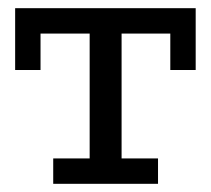

<svg xmlns="http://www.w3.org/2000/svg" viewBox="-20 -449 515 469"><path d="M17 -429H458V-278H396V-367H277V-62H366V0H110V-62H199V-367H79V-278H17Z"/></svg>

Font: Podkova VF Beta
Style: Regular
Weight: 400
Designer: Ilya Yudin
Foundry: Cyreal (www.cyreal.org)
Version: Version 2.100